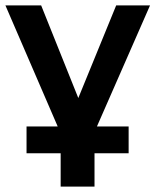

<svg xmlns="http://www.w3.org/2000/svg" viewBox="-23 -509 574 709"><path d="M201 180V57H75V-42H203V-12L-3 -489H129L281 -110H251L406 -489H531L324 -17V-42H452V57H326V180Z"/></svg>

Font: NunitoSans3
Style: Bold
Weight: 700
Designer: Vernon Adams
Foundry: Vernon Adams
Version: Version 3.101;gftools[0.9.27]